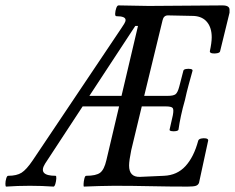

<svg xmlns="http://www.w3.org/2000/svg" viewBox="-89 -688 870 711"><path d="M-66 3Q-69 3 -69 -7Q-69 -17 -66 -27Q-63 -37 -59 -37Q-27 -37 -9 -48.5Q9 -60 32 -94L360 -583Q366 -592 371 -600Q376 -608 376 -614Q376 -628 342 -628Q337 -628 337.5 -638Q338 -648 341.5 -658Q345 -668 350 -668Q377 -668 405.5 -667Q434 -666 462 -666Q531 -666 599 -667Q667 -668 735 -668Q761 -668 761 -652Q761 -650 761 -647.5Q761 -645 761 -641L726 -498Q725 -493 715.5 -491Q706 -489 697 -490.5Q688 -492 688 -498Q695 -530 695 -550Q695 -585 678 -606Q661 -627 629 -629L533 -631Q517 -631 513 -613L445 -333H532Q553 -333 561 -339Q569 -345 575 -368L590 -426Q591 -431 600 -432.5Q609 -434 617 -432.5Q625 -431 624 -426Q617 -401 609.5 -373.5Q602 -346 596 -318Q587 -287 581 -258.5Q575 -230 572 -208Q571 -204 562.5 -202.5Q554 -201 546 -202.5Q538 -204 539 -208L551 -261Q555 -282 550.5 -288Q546 -294 524 -294H436L397 -132Q389 -93 389 -75Q389 -32 429 -33L518 -37Q567 -39 598 -73Q629 -107 645 -167Q647 -173 656 -175Q665 -177 673.5 -175.5Q682 -174 682 -168L648 -11Q645 -3 636.5 0Q628 3 606 3Q537 3 469 1.5Q401 0 333 0Q305 0 277.5 1Q250 2 222 3Q220 3 220.5 -7Q221 -17 223.5 -27Q226 -37 230 -37Q267 -37 282 -48.5Q297 -60 305 -95L352 -294H217L78 -82Q50 -37 117 -37Q120 -37 119.5 -27Q119 -17 116 -7Q113 3 109 3Q66 0 22 0Q-25 0 -66 3ZM422 -592H412L242 -333H361Z"/></svg>

Font: Junicode Two Beta Condensed Medium
Style: Italic
Weight: 500
Width: 3
Italic angle: -9°
Version: Version 1.053; ttfautohint (v1.8.4)